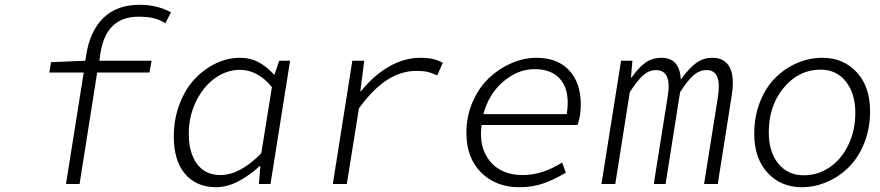

<svg xmlns="http://www.w3.org/2000/svg" viewBox="-20 -761 3638 794"><path d="M252.9 0 326.2 -460.9H184.1L190.9 -503.9L333 -509.8L336.9 -536.1Q353 -634.3 408.4 -687.7Q463.9 -741.2 557.1 -741.2Q629.9 -741.2 687 -710L664.1 -665Q637.2 -681.2 612.5 -686.5Q587.9 -691.9 551.8 -691.9Q418.5 -691.9 395 -539.1L391.1 -509.8H606.9L598.1 -460.9H381.8L309.1 0Z M874.5 13.2Q792 13.2 745.4 -41.7Q698.7 -96.7 698.7 -195.8Q698.7 -268.6 722.7 -331.1Q746.6 -393.6 785.4 -434.6Q824.2 -475.6 872.8 -498.8Q921.4 -522 971.7 -522Q1014.6 -522 1048.3 -504.4Q1082 -486.8 1114.7 -451.2L1134.8 -509.8H1179.7L1098.6 0H1050.8L1056.6 -74.2H1053.7Q1013.2 -36.1 966.1 -11.5Q918.9 13.2 874.5 13.2ZM891.6 -37.1Q972.2 -37.1 1060.5 -127L1104.5 -400.9Q1045.4 -472.2 971.7 -472.2Q918 -472.2 869.6 -438Q821.3 -403.8 791 -342.3Q760.7 -280.8 760.7 -207Q760.7 -128.9 794.9 -83Q829.1 -37.1 891.6 -37.1Z M1356.4 0 1437 -509.8H1486.3L1470.2 -383.8H1473.1Q1523.9 -447.8 1587.4 -484.9Q1650.9 -522 1719.2 -522Q1777.8 -522 1811 -501L1788.1 -449.2Q1763.2 -460.4 1746.3 -464.1Q1729.5 -467.8 1701.2 -467.8Q1640.1 -467.8 1582 -431.2Q1523.9 -394.5 1464.4 -313L1414.1 0Z M2127 13.2Q2030.8 13.2 1969.7 -47.6Q1908.7 -108.4 1908.7 -211.9Q1908.7 -280.3 1934.6 -339.6Q1960.4 -398.9 2002 -438.2Q2043.5 -477.5 2095 -499.8Q2146.5 -522 2198.7 -522Q2285.6 -522 2333.7 -470.2Q2381.8 -418.5 2381.8 -329.1Q2381.8 -283.2 2368.7 -244.1H1971.7Q1959 -152.3 2005.9 -94.7Q2052.7 -37.1 2141.6 -37.1Q2223.1 -37.1 2304.7 -88.9L2319.8 -46.9Q2273.4 -19 2228.3 -2.9Q2183.1 13.2 2127 13.2ZM1979 -289.1H2323.7Q2337.9 -378.4 2302.2 -426.8Q2266.6 -475.1 2190.9 -475.1Q2122.1 -475.1 2061.8 -424.1Q2001.5 -373 1979 -289.1Z M2467.3 0 2548.3 -509.8H2595.2L2589.4 -440.9H2592.3Q2620.6 -481.4 2648.9 -501.7Q2677.2 -522 2715.3 -522Q2791 -522 2795.4 -432.1Q2828.6 -478 2858.4 -500Q2888.2 -522 2926.3 -522Q2976.6 -522 2997.3 -482.9Q3018.1 -443.8 3006.3 -368.2L2948.2 0H2891.6L2949.2 -361.8Q2965.8 -471.2 2902.3 -471.2Q2873 -471.2 2848.1 -449.7Q2823.2 -428.2 2792.5 -379.9L2732.4 0H2683.6L2741.2 -361.8Q2759.3 -471.2 2692.4 -471.2Q2664.1 -471.2 2639.6 -449.5Q2615.2 -427.7 2584.5 -379.9L2524.4 0Z M3295.9 13.2Q3209.5 13.2 3154.3 -46.4Q3099.1 -106 3099.1 -208Q3099.1 -279.3 3122.8 -339.4Q3146.5 -399.4 3185.8 -438.7Q3225.1 -478 3275.6 -500Q3326.2 -522 3380.9 -522Q3467.3 -522 3522.7 -462.6Q3578.1 -403.3 3578.1 -300.8Q3578.1 -230 3554.2 -169.9Q3530.3 -109.9 3490.7 -70.3Q3451.2 -30.8 3400.4 -8.8Q3349.6 13.2 3295.9 13.2ZM3304.2 -36.1Q3362.3 -36.1 3410.9 -69.1Q3459.5 -102.1 3488.3 -161.6Q3517.1 -221.2 3517.1 -294.9Q3517.1 -374.5 3478 -423.8Q3439 -473.1 3373 -473.1Q3284.2 -473.1 3221.7 -398.9Q3159.2 -324.7 3159.2 -213.9Q3159.2 -133.3 3198.5 -84.7Q3237.8 -36.1 3304.2 -36.1Z"/></svg>

Font: Office Code Pro D Light Italic
Style: Regular
Weight: 300
Italic angle: -9°
Designer: Nathan Rutzky & Paul D. Hunt
Foundry: Adobe Systems Incorporated
Version: Version 1.004;PS 001.004;hotconv 1.0.70;makeotf.lib2.5.58329